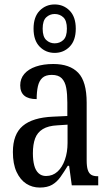

<svg xmlns="http://www.w3.org/2000/svg" viewBox="-20 -834 494 864"><path d="M159 10Q125 10 98 -7.5Q71 -25 54.5 -60.5Q38 -96 38 -150Q38 -230 82.5 -267.5Q127 -305 218 -309L283 -312V-373Q283 -411 278 -438.5Q273 -466 258 -481.5Q243 -497 213 -497Q185 -497 170.5 -483.5Q156 -470 150.5 -445.5Q145 -421 145 -388Q108 -388 89.5 -403.5Q71 -419 71 -450Q71 -480 89.5 -501.5Q108 -523 141.5 -534.5Q175 -546 220 -546Q294 -546 332 -506.5Q370 -467 370 -372V-113Q370 -85 375 -69.5Q380 -54 390.5 -47.5Q401 -41 419 -41H422V0H303L291 -88H285Q268 -60 252 -37.5Q236 -15 214.5 -2.5Q193 10 159 10ZM187 -42Q217 -42 238.5 -61.5Q260 -81 272 -115Q284 -149 284 -191V-273L238 -270Q197 -268 172.5 -253Q148 -238 138 -211Q128 -184 128 -144Q128 -113 134 -90Q140 -67 153.5 -54.5Q167 -42 187 -42ZM226 -596Q186 -596 158.5 -624Q131 -652 131 -705Q131 -758 158.5 -786Q186 -814 226 -814Q266 -814 293.5 -786Q321 -758 321 -705Q321 -652 293.5 -624Q266 -596 226 -596ZM226 -639Q249 -639 265 -654Q281 -669 281 -705Q281 -741 265 -756Q249 -771 226 -771Q204 -771 188 -756Q172 -741 172 -705Q172 -669 188 -654Q204 -639 226 -639Z"/></svg>

Font: Noto Serif ExtraCondensed
Style: Regular
Weight: 400
Width: 2
Designer: Monotype Design Team
Foundry: Monotype Imaging Inc.
Version: Version 2.013